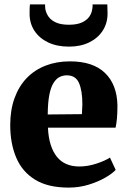

<svg xmlns="http://www.w3.org/2000/svg" viewBox="-20 -842 582 873"><path d="M292.5 11Q198 11 139.5 -25Q81 -61 53.8 -125.2Q26.5 -189.5 26.5 -273Q26.5 -341.5 46 -395.5Q65.5 -449.5 101.2 -486.8Q137 -524 187 -543.5Q237 -563 298 -563Q403 -563 457.5 -510.2Q512 -457.5 514 -363Q514 -328.5 511.8 -303.8Q509.5 -279 505.5 -261.5H198Q200 -217 210.5 -184Q221 -151 238.8 -129Q256.5 -107 282 -96Q307.5 -85 340.5 -85Q379 -85 418.5 -98Q458 -111 480 -125.5L506 -69.5Q491 -53 458.5 -34.2Q426 -15.5 382.8 -2.2Q339.5 11 292.5 11ZM197 -321.5 352.5 -323Q353 -334.5 353.5 -345.5Q354 -356.5 354.5 -368Q354.5 -429.5 339.2 -464.5Q324 -499.5 284 -499.5Q265.5 -499.5 250.2 -491.5Q235 -483.5 223 -464.2Q211 -445 204.2 -410.2Q197.5 -375.5 197 -321.5ZM293.5 -630Q239 -630 198.8 -649.2Q158.5 -668.5 136.5 -702.2Q114.5 -736 114.5 -779.5Q114.5 -790 114.8 -802.5Q115 -815 116.5 -822H185Q185 -817.5 185.2 -812.2Q185.5 -807 186 -801.5Q189.5 -782 201 -765.8Q212.5 -749.5 235 -739.5Q257.5 -729.5 293.5 -729.5Q329 -729.5 351.5 -739.5Q374 -749.5 385.5 -765.5Q397 -781.5 399.5 -801Q400.5 -806.5 401 -812Q401.5 -817.5 401 -822H468Q468 -815 468.5 -802.8Q469 -790.5 469 -780.5Q469 -736.5 447 -702.5Q425 -668.5 385.5 -649.2Q346 -630 293.5 -630Z"/></svg>

Font: Merriweather 36pt Black
Style: Regular
Weight: 900
Version: Version 2.100